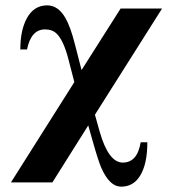

<svg xmlns="http://www.w3.org/2000/svg" viewBox="-20 -493 652 718"><path d="M586 -461H431L285 -231L260 -328C249 -372 237 -404 225 -425C207 -457 184 -473 156 -473C123 -473 97 -456 80 -424C64 -394 56 -356 56 -308H81C91 -358 114 -383 148 -383C167 -383 181 -378 193 -366C209 -350 224 -318 236 -271L258 -186L21 189H176L310 -24L325 29C340 82 351 117 359 135C380 182 404 205 433 205C463 205 487 192 504 164C522 135 531 93 531 39H506C498 90 475 115 439 115C404 115 375 77 353 0L335 -64Z"/></svg>

Font: XITS Math
Style: Bold
Weight: 700
Designer: MicroPress Inc., with final additions and corrections provided by Coen Hoffman, Elsevier (retired)
Version: Version 1.302